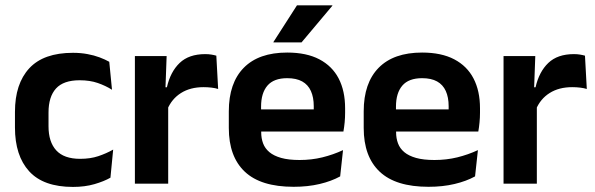

<svg xmlns="http://www.w3.org/2000/svg" viewBox="-20 -706 2287 738"><path d="M260.5 12.5Q147 12.5 92.2 -47.5Q37.5 -107.5 37.5 -216V-276Q37.5 -384 92.5 -443.5Q147.5 -503 260.5 -503Q290 -503 315.8 -498.2Q341.5 -493.5 362.8 -485.5Q384 -477.5 400 -468.5L410.5 -361Q386 -376.5 355.8 -387Q325.5 -397.5 286 -397.5Q224 -397.5 195.2 -365.8Q166.5 -334 166.5 -273.5V-220.5Q166.5 -160.5 196.2 -128Q226 -95.5 288 -95.5Q327.5 -95.5 358 -105.8Q388.5 -116 415 -131L404.5 -23Q380 -9 343 1.8Q306 12.5 260.5 12.5Z M623 -285 590.5 -370.5H621.5Q635 -430 670.5 -464Q706 -498 769 -498Q782 -498 792.5 -496.2Q803 -494.5 811.5 -492L818.5 -364Q807.5 -367.5 793 -369.2Q778.5 -371 762.5 -371Q711.5 -371 675.8 -348.5Q640 -326 623 -285ZM498.5 0V-490.5H620.5L615 -340L626.5 -335.5V0Z M1108.5 12Q982.5 12 921 -46Q859.5 -104 859.5 -214V-278Q859.5 -387 917 -445.5Q974.5 -504 1084 -504Q1158 -504 1207.5 -478Q1257 -452 1281.8 -404.2Q1306.5 -356.5 1306.5 -290V-272.5Q1306.5 -254.5 1304.8 -235.8Q1303 -217 1300 -200.5H1184Q1185.5 -228 1185.8 -252.8Q1186 -277.5 1186 -297.5Q1186 -332 1175 -356.2Q1164 -380.5 1141.5 -393Q1119 -405.5 1084 -405.5Q1032.5 -405.5 1008 -377Q983.5 -348.5 983.5 -296V-250.5L984 -236V-197.5Q984 -174.5 991.2 -155Q998.5 -135.5 1015.5 -121.2Q1032.5 -107 1060.8 -99Q1089 -91 1131.5 -91Q1177.5 -91 1219.2 -101.2Q1261 -111.5 1298.5 -129L1287.5 -28Q1254 -9.5 1208.8 1.2Q1163.5 12 1108.5 12ZM927.5 -200.5V-285.5H1274V-200.5ZM1121.5 -685.5H1257.5V-684L1139 -543H1031V-544.5Z M1627 12Q1501 12 1439.5 -46Q1378 -104 1378 -214V-278Q1378 -387 1435.5 -445.5Q1493 -504 1602.5 -504Q1676.5 -504 1726 -478Q1775.5 -452 1800.2 -404.2Q1825 -356.5 1825 -290V-272.5Q1825 -254.5 1823.2 -235.8Q1821.5 -217 1818.5 -200.5H1702.5Q1704 -228 1704.2 -252.8Q1704.5 -277.5 1704.5 -297.5Q1704.5 -332 1693.5 -356.2Q1682.5 -380.5 1660 -393Q1637.5 -405.5 1602.5 -405.5Q1551 -405.5 1526.5 -377Q1502 -348.5 1502 -296V-250.5L1502.5 -236V-197.5Q1502.5 -174.5 1509.8 -155Q1517 -135.5 1534 -121.2Q1551 -107 1579.2 -99Q1607.5 -91 1650 -91Q1696 -91 1737.8 -101.2Q1779.5 -111.5 1817 -129L1806 -28Q1772.5 -9.5 1727.2 1.2Q1682 12 1627 12ZM1446 -200.5V-285.5H1792.5V-200.5Z M2040 -285 2007.5 -370.5H2038.5Q2052 -430 2087.5 -464Q2123 -498 2186 -498Q2199 -498 2209.5 -496.2Q2220 -494.5 2228.5 -492L2235.5 -364Q2224.5 -367.5 2210 -369.2Q2195.5 -371 2179.5 -371Q2128.5 -371 2092.8 -348.5Q2057 -326 2040 -285ZM1915.5 0V-490.5H2037.5L2032 -340L2043.5 -335.5V0Z"/></svg>

Font: Anek Bangla Medium SemiBold
Style: Regular
Weight: 600
Version: Version 1.003